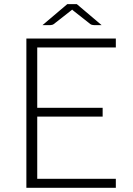

<svg xmlns="http://www.w3.org/2000/svg" viewBox="-20 -890 631 910"><path d="M529 -707.5V-665H156.5V-379H466.5V-337.5H156.5V-42.5H529V0H105V-707.5ZM461.5 -771H425Q421 -771 416.2 -772.2Q411.5 -773.5 408 -776L330 -837.5Q326 -840.5 324.5 -842Q323 -843.5 322 -844.5Q321 -843.5 319.2 -842Q317.5 -840.5 313.5 -837.5L235 -776Q231.5 -773.5 227 -772.2Q222.5 -771 218.5 -771H181.5L299 -870.5H344Z"/></svg>

Font: o
Style: Regular
Weight: 300
Designer: Lukasz Dziedzic
Foundry: Lukasz Dziedzic
Version: Version 1.104; Western+Polish opensource; ttfautohint (v1.8.